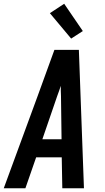

<svg xmlns="http://www.w3.org/2000/svg" viewBox="-39 -1000 559 1020"><path d="M-19 0 161 -490 250 -735H380L407 0H292L289 -164H153L96 0ZM288 -260 285 -490Q284 -504 284 -517.5Q284 -531 284 -544Q280 -531 275 -517.5Q270 -504 265 -490L186 -260ZM339 -795 226 -930 302 -980 401 -835Z"/></svg>

Font: Iosevka Custom
Style: Bold Italic
Weight: 700
Italic angle: -9°
Designer: Belleve Invis
Foundry: Belleve Invis
Version: Version 30.3.1; ttfautohint (v1.8.3)